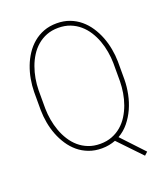

<svg xmlns="http://www.w3.org/2000/svg" viewBox="-153 -824 905 1054"><g transform="rotate(-20 300.0 -296.5)"><path d="M547.4 -302.2Q546.9 -261.2 538.3 -219Q529.8 -176.8 512.5 -138.4Q495.1 -100.1 469.5 -68.6Q443.8 -37.1 408.7 -17.1L529.3 111.3L510.7 128.4L383.3 -4.9Q365.2 2 345.2 5.9Q325.2 9.8 303.2 9.8Q261.7 9.8 227.3 -3.2Q192.9 -16.1 165.8 -38.8Q138.7 -61.5 118.7 -91.8Q98.6 -122.1 85.2 -156.7Q71.8 -191.4 65.2 -228.5Q58.6 -265.6 58.1 -302.2V-408.7Q58.6 -444.8 65.2 -482.2Q71.8 -519.5 85 -554.2Q98.1 -588.9 118.2 -619.1Q138.2 -649.4 165.3 -672.1Q192.4 -694.8 226.6 -707.8Q260.7 -720.7 302.2 -720.7Q343.8 -720.7 377.9 -707.8Q412.1 -694.8 439.2 -672.1Q466.3 -649.4 486.3 -619.1Q506.3 -588.9 519.8 -554.2Q533.2 -519.5 540 -482.2Q546.9 -444.8 547.4 -408.7ZM521 -409.7Q520.5 -442.4 514.6 -476.3Q508.8 -510.3 497.3 -541.7Q485.8 -573.2 468 -601.1Q450.2 -628.9 426 -649.7Q401.9 -670.4 371.1 -682.4Q340.3 -694.3 302.2 -694.3Q264.2 -694.3 233.6 -682.4Q203.1 -670.4 179 -649.7Q154.8 -628.9 137.2 -601.1Q119.6 -573.2 108.2 -541.5Q96.7 -509.8 90.8 -476.1Q85 -442.4 84.5 -409.7V-302.2Q85 -269.5 90.8 -235.6Q96.7 -201.7 108.2 -169.9Q119.6 -138.2 137.5 -110.1Q155.3 -82 179.4 -61.3Q203.6 -40.5 234.4 -28.6Q265.1 -16.6 303.2 -16.6Q341.3 -16.6 372.1 -28.6Q402.8 -40.5 427 -61.3Q451.2 -82 468.8 -110.1Q486.3 -138.2 497.8 -169.9Q509.3 -201.7 514.9 -235.6Q520.5 -269.5 521 -302.2Z"/></g></svg>

Font: TypoPRO Roboto Mono
Style: Regular
Weight: 250
Designer: Google
Version: Version 2.000986; 2015; ttfautohint (v1.3)